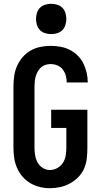

<svg xmlns="http://www.w3.org/2000/svg" viewBox="-20 -985 540 1013"><path d="M243 8Q216 8 189.5 1.5Q163 -5 139.5 -19Q116 -33 98.5 -53.5Q81 -74 70 -99Q59 -124 55 -151Q51 -178 51 -205V-530Q51 -557 55 -584.5Q59 -612 70 -637Q81 -662 99.5 -683.5Q118 -705 142 -718.5Q166 -732 193 -737.5Q220 -743 247 -743Q273 -743 298.5 -738.5Q324 -734 347 -722.5Q370 -711 389 -692.5Q408 -674 419.5 -651Q431 -628 437 -602.5Q443 -577 443 -551Q443 -551 443 -551Q443 -551 443 -550H332Q332 -551 332 -551Q332 -551 332 -551Q332 -569 327 -586.5Q322 -604 311 -618.5Q300 -633 282.5 -640Q265 -647 247 -647Q234 -647 220.5 -643Q207 -639 197 -630Q187 -621 180 -609Q173 -597 169 -584Q165 -571 163.5 -557.5Q162 -544 162 -530V-205Q162 -185 165.5 -165Q169 -145 178.5 -127.5Q188 -110 205.5 -99Q223 -88 243 -88Q264 -88 282.5 -98.5Q301 -109 312 -126Q323 -143 326.5 -164Q330 -185 330 -205V-310H250V-406H441V-205Q441 -177 438 -149.5Q435 -122 424 -96.5Q413 -71 393.5 -51Q374 -31 349.5 -17.5Q325 -4 298 2Q271 8 243 8ZM250 -805Q234 -805 218 -810Q202 -815 191 -826Q180 -837 175 -853Q170 -869 170 -885Q170 -901 175 -917Q180 -933 191 -944Q202 -955 218 -960Q234 -965 250 -965Q266 -965 282 -960Q298 -955 309 -944Q320 -933 325 -917Q330 -901 330 -885Q330 -869 325 -853Q320 -837 309 -826Q298 -815 282 -810Q266 -805 250 -805Z"/></svg>

Font: Zed Mono
Style: Bold
Weight: 700
Monospace: yes
Designer: Belleve Invis
Foundry: Belleve Invis
Version: Version 1.0.0; ttfautohint (v1.8.4)